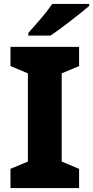

<svg xmlns="http://www.w3.org/2000/svg" viewBox="-20 -951 471 971"><path d="M380 0H33V-97L121 -134V-580L33 -617V-714H380V-617L292 -580V-134L380 -97ZM431 -921Q415 -907 390 -887Q365 -867 336.5 -845Q308 -823 281.5 -803.5Q255 -784 235 -771H123V-784Q139 -803 162 -828.5Q185 -854 207 -881.5Q229 -909 244 -931H431Z"/></svg>

Font: Noto Sans Sinhala ExtraBold
Style: Regular
Weight: 800
Designer: Jelle Bosma - Monotype Design Team
Foundry: Monotype Imaging Inc.
Version: Version 2.006; ttfautohint (v1.8.4.7-5d5b)